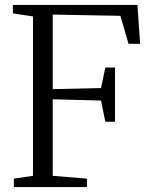

<svg xmlns="http://www.w3.org/2000/svg" viewBox="-20 -763 622 783"><path d="M114.5 -46V-696L32.5 -708.5V-743H540.5L551.5 -584.5H504L471 -698.5L195 -703.5V-399.5L392 -404L409.5 -487.5H449V-266.5H409.5L392 -353L195 -358V-46L334.5 -34.5V0H36.5V-34.5Z"/></svg>

Font: Merriweather 60pt Light
Style: Regular
Weight: 300
Version: Version 2.100